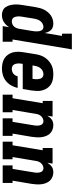

<svg xmlns="http://www.w3.org/2000/svg" viewBox="608 -1384 783 2040"><g transform="rotate(90 1000.0 -363.5)"><path d="M138 8Q113 8 90.5 -2Q68 -12 55 -31.5Q42 -51 35.5 -74.5Q29 -98 27.5 -122.5Q26 -147 28 -172.5Q30 -198 35 -223L56 -353Q60 -376 66 -397.5Q72 -419 82.5 -440Q93 -461 108.5 -479.5Q124 -498 143.5 -511.5Q163 -525 185.5 -531.5Q208 -538 230 -538Q250 -538 268.5 -532Q287 -526 299.5 -512.5Q312 -499 319.5 -481.5Q327 -464 330 -445L361 -630H337V-735H504L399 -105H423V0H257L268 -68Q257 -51 243 -36.5Q229 -22 212 -11.5Q195 -1 176 3.5Q157 8 138 8ZM207 -97Q223 -97 237.5 -103.5Q252 -110 262.5 -122.5Q273 -135 278.5 -149.5Q284 -164 286 -179L308 -309Q310 -322 311.5 -335Q313 -348 313 -360.5Q313 -373 311 -385.5Q309 -398 304 -409Q299 -420 289 -426.5Q279 -433 266 -433Q249 -433 232.5 -424.5Q216 -416 204.5 -401.5Q193 -387 187 -370Q181 -353 178 -336L157 -206Q155 -194 154 -182Q153 -170 154 -158.5Q155 -147 158 -135.5Q161 -124 167.5 -115Q174 -106 184.5 -101.5Q195 -97 207 -97Z M710 8Q680 8 651.5 2Q623 -4 599.5 -19Q576 -34 560 -57Q544 -80 536.5 -107Q529 -134 529.5 -164Q530 -194 535 -223L556 -353Q560 -378 568.5 -402.5Q577 -427 591.5 -449Q606 -471 626.5 -489Q647 -507 670.5 -518.5Q694 -530 719.5 -534Q745 -538 770 -538Q799 -538 827.5 -532Q856 -526 879 -510.5Q902 -495 917 -472Q932 -449 939.5 -422Q947 -395 946 -365.5Q945 -336 941 -307L925 -213H658L657 -206Q655 -194 654 -182Q653 -170 654 -158Q655 -146 658.5 -135Q662 -124 669 -115Q676 -106 687 -101.5Q698 -97 710 -97Q723 -97 736.5 -100.5Q750 -104 761 -112.5Q772 -121 779.5 -133Q787 -145 790 -159H914Q906 -124 888 -92Q870 -60 842 -36.5Q814 -13 779 -2.5Q744 8 710 8ZM675 -317H817L818 -324Q820 -336 821 -348Q822 -360 821 -371.5Q820 -383 817 -394.5Q814 -406 807.5 -415Q801 -424 790 -428.5Q779 -433 767 -433Q750 -433 733 -424.5Q716 -416 704.5 -402Q693 -388 687 -371Q681 -354 678 -336Z M985 0V-105H1023L1076 -425H1052V-530H1218L1209 -475Q1217 -488 1227.5 -500.5Q1238 -513 1251.5 -522Q1265 -531 1280 -534.5Q1295 -538 1310 -538Q1336 -538 1359.5 -528.5Q1383 -519 1399.5 -501Q1416 -483 1425 -459.5Q1434 -436 1437 -411Q1440 -386 1438.5 -359.5Q1437 -333 1433 -307L1399 -105H1423V0H1237V-105H1274L1310 -324Q1310 -324 1310 -324Q1310 -324 1310 -324Q1312 -335 1313.5 -347Q1315 -359 1314.5 -370.5Q1314 -382 1311.5 -393Q1309 -404 1303.5 -413.5Q1298 -423 1288 -428Q1278 -433 1267 -433Q1252 -433 1237.5 -426Q1223 -419 1212.5 -407Q1202 -395 1196.5 -380.5Q1191 -366 1189 -351L1148 -105H1172V0Z M1485 0V-105H1523L1576 -425H1552V-530H1718L1709 -475Q1717 -488 1727.5 -500.5Q1738 -513 1751.5 -522Q1765 -531 1780 -534.5Q1795 -538 1810 -538Q1836 -538 1859.5 -528.5Q1883 -519 1899.5 -501Q1916 -483 1925 -459.5Q1934 -436 1937 -411Q1940 -386 1938.5 -359.5Q1937 -333 1933 -307L1899 -105H1923V0H1737V-105H1774L1810 -324Q1810 -324 1810 -324Q1810 -324 1810 -324Q1812 -335 1813.5 -347Q1815 -359 1814.5 -370.5Q1814 -382 1811.5 -393Q1809 -404 1803.5 -413.5Q1798 -423 1788 -428Q1778 -433 1767 -433Q1752 -433 1737.5 -426Q1723 -419 1712.5 -407Q1702 -395 1696.5 -380.5Q1691 -366 1689 -351L1648 -105H1672V0Z"/></g></svg>

Font: Iosevka Slab Extrabold Oblique
Style: Regular
Weight: 800
Italic angle: -9°
Monospace: yes
Designer: Belleve Invis
Foundry: Belleve Invis
Version: Version 11.1.1; ttfautohint (v1.8.3)